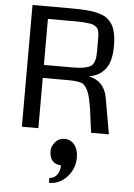

<svg xmlns="http://www.w3.org/2000/svg" viewBox="-66 -777 795 1143"><g transform="rotate(5 331.5 -205.0)"><path d="M81.1 0ZM585.4 -527.3Q585.4 -434.1 550.3 -388.9Q515.1 -343.8 452.1 -333.5Q545.9 -314.5 563.5 -214.4L601.1 0H495.1Q491.2 -22.5 486.1 -65.2Q481 -107.9 476.6 -137.5Q472.2 -167 464.8 -200.2Q457.5 -233.4 445.6 -255.9Q433.6 -278.3 417 -289.1Q390.6 -300.3 330.6 -300.3H179.7V0H81.1V-727.5H303.2Q338.4 -727.5 363 -726.8Q387.7 -726.1 415 -723.6Q442.4 -721.2 460.9 -716.8Q479.5 -712.4 498.8 -705.1Q518.1 -697.8 530.5 -687Q543 -676.3 554.2 -661.4Q565.4 -646.5 571.8 -627.2Q578.1 -607.9 581.8 -583Q585.4 -558.1 585.4 -527.3ZM487.8 -488.8V-556.6Q487.8 -575.2 487.1 -585.7Q486.3 -596.2 483.4 -608.2Q480.5 -620.1 474.4 -626.2Q468.3 -632.3 458.3 -638.4Q448.2 -644.5 432.4 -647Q416.5 -649.4 395.3 -651.1Q374 -652.8 344.2 -652.8H179.7V-377.9H350.1Q387.7 -377.9 412.1 -381.8Q436.5 -385.7 451.9 -392.8Q467.3 -399.9 475.1 -414.3Q482.9 -428.7 485.4 -445.1Q487.8 -461.4 487.8 -488.8ZM339.4 49.8Q377.9 49.8 400.6 78.6Q423.3 107.4 423.3 155.3Q423.3 220.2 379.2 269.5Q335 318.8 270.5 318.8V289.6Q298.3 288.6 315.7 265.9Q333 243.2 333 209Q263.7 205.6 263.7 126Q263.7 101.6 285.2 75.7Q306.6 49.8 339.4 49.8Z"/></g></svg>

Font: Coda
Style: Regular
Weight: 400
Designer: vernon adams
Foundry: vernon adams
Version: Version 2.000; ttfautohint (v0.8) -r 50 -G 200 -x